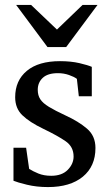

<svg xmlns="http://www.w3.org/2000/svg" viewBox="-20 -740 438 772"><path d="M349.1 -353H296.9L289.1 -422.9Q278.3 -431.2 257.3 -438.5Q236.3 -445.8 212.9 -445.8Q171.9 -445.8 151.9 -427Q131.8 -408.2 131.8 -378.9Q131.8 -356.4 142.1 -340.8Q152.3 -325.2 176.8 -310.3Q201.2 -295.4 243.2 -275.9Q295.4 -252 329.6 -222.9Q363.8 -193.8 363.8 -145Q363.8 -71.3 313 -29.5Q262.2 12.2 172.9 12.2Q127 12.2 88.1 2.7Q49.3 -6.8 34.2 -13.2V-146H85L97.2 -61Q112.3 -51.3 134.5 -42.2Q156.7 -33.2 186 -33.2Q229 -33.2 252.4 -57.1Q275.9 -81.1 275.9 -110.8Q275.9 -149.9 243.9 -172.1Q211.9 -194.3 153.8 -222.2Q99.1 -248.5 70.1 -276.4Q41 -304.2 41 -349.1Q41 -416 87.9 -455.1Q134.8 -494.1 221.2 -494.1Q265.1 -494.1 299.6 -486.1Q334 -478 349.1 -471.2ZM372.1 -720.2 246.1 -550.8H170.9L44.9 -720.2H105L209 -621.1L312 -720.2Z"/></svg>

Font: Charis
Style: Regular
Weight: 400
Designer: Walt Agee, Miriam Martin, Annie Olsen, Victor Gaultney, Lorna Priest, Alan Ward, Bob Hallissy, Martin Hosken, Sharon Cor
Foundry: SIL Global
Version: Version 7.000